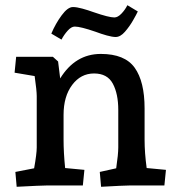

<svg xmlns="http://www.w3.org/2000/svg" viewBox="-20 -712 679 737"><path d="M39 -52 111 -66Q121 -122 121 -146V-343Q121 -364 113 -420L36 -433L42 -494H183L203 -476L211 -411Q269 -505 367 -505Q459 -505 497 -452Q535 -399 535 -296V-176Q535 -125 543 -67L617 -60L611 0H476Q458 0 368 5L363 -52L426 -66Q434 -120 434 -146V-290Q434 -352 413 -391Q392 -430 341 -430Q290 -430 257 -386Q224 -342 224 -271V-176Q224 -127 230 -67L304 -60L298 0H158Q139 0 44 5ZM260 -685Q274 -685 296 -679Q318 -673 340 -665Q398 -645 419 -645Q432 -645 446 -659.5Q460 -674 469 -692L509 -668Q504 -657 490.5 -633.5Q477 -610 459.5 -590Q442 -570 424 -570Q411 -570 389.5 -576Q368 -582 347 -590Q289 -610 267 -610Q254 -610 240 -594.5Q226 -579 216 -560L177 -583Q193 -621 216.5 -653Q240 -685 260 -685Z"/></svg>

Font: Andada Pro SemiBold
Style: Regular
Weight: 600
Designer: Carolina Giovagnoli
Foundry: Huerta Tipografica
Version: Version 3.005